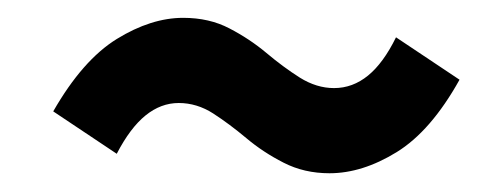

<svg xmlns="http://www.w3.org/2000/svg" viewBox="-20 -436 549 211"><path d="M342.1 -245.6Q314.3 -245.6 291.7 -257.2Q269.1 -268.7 250.7 -284.2Q232.2 -299.7 214.3 -311.3Q196.4 -322.8 176.4 -322.8Q156.8 -322.8 139.9 -309.1Q123 -295.4 108.3 -267L38.5 -313.6Q70.8 -370 108.4 -393.2Q146.1 -416.4 181.3 -416.4Q210 -416.4 232.1 -404.8Q254.3 -393.3 272.8 -377.8Q291.2 -362.3 309.5 -350.7Q327.9 -339.2 347.1 -339.2Q367.6 -339.2 384.5 -353Q401.3 -366.7 415.2 -395L485 -348.4Q453.6 -292 415.9 -268.8Q378.2 -245.6 342.1 -245.6Z"/></svg>

Font: Source Sans 3 VF
Style: Italic
Weight: 200
Italic angle: -11°
Designer: Paul D. Hunt
Foundry: Adobe Systems Incorporated
Version: Version 3.042;hotconv 1.0.118;makeotfexe 2.5.65603